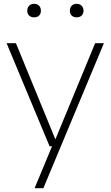

<svg xmlns="http://www.w3.org/2000/svg" viewBox="-20 -767 580 1007"><path d="M240 0 14.5 -540.5H63.5L270.5 -36L479 -540.5H525L207.5 220H161.5L253 0ZM382 -676Q366 -676 356.2 -685.2Q346.5 -694.5 346.5 -711Q346.5 -727 356.2 -737Q366 -747 382 -747Q398 -747 408 -737Q418 -727 418 -711Q418 -694.5 408 -685.2Q398 -676 382 -676ZM159 -676Q143 -676 133 -685.2Q123 -694.5 123 -711Q123 -727 133 -737Q143 -747 159 -747Q175 -747 184.8 -737Q194.5 -727 194.5 -711Q194.5 -694.5 184.8 -685.2Q175 -676 159 -676Z"/></svg>

Font: Encode Sans Semi Expanded ExtraLight
Style: Regular
Weight: 200
Width: 6
Designer: Multiple Designers
Foundry: Impallari Type
Version: Version 3.000; ttfautohint (v1.8.3) -l 8 -r 50 -G 200 -x 14 